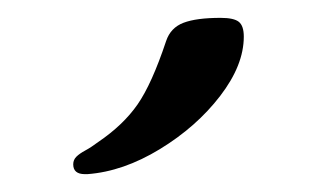

<svg xmlns="http://www.w3.org/2000/svg" viewBox="-20 -717 355 215"><path d="M75 -522Q62 -522 62 -533Q62 -538 65.5 -541.5Q69 -545 75.5 -548.5Q82 -552 90 -558Q118 -577 134 -600Q150 -623 166 -671Q171 -686 185.5 -691.5Q200 -697 227 -697Q242 -697 247.5 -692.5Q253 -688 253 -676Q253 -644 226.5 -609.5Q200 -575 159 -550Q118 -525 78 -522Z"/></svg>

Font: Charm
Style: Bold
Weight: 700
Designer: Katatrad Aksorn Co.,Ltd.
Foundry: Cadson Demak Co.,Ltd.
Version: Version 1.001